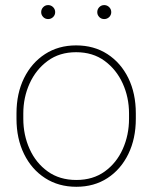

<svg xmlns="http://www.w3.org/2000/svg" viewBox="-20 -714 590 744"><path d="M43.9 -274.4Q43.9 -352.1 73.2 -411.4Q102.5 -470.7 154.5 -504.4Q206.5 -538.1 274.9 -538.1Q344.2 -538.1 396.2 -504.4Q448.2 -470.7 477.3 -411.4Q506.3 -352.1 506.3 -274.4V-253.9Q506.3 -176.8 477.3 -117.2Q448.2 -57.6 396.5 -23.9Q344.7 9.8 275.9 9.8Q207 9.8 154.8 -23.9Q102.5 -57.6 73.2 -117.2Q43.9 -176.8 43.9 -253.9ZM70.3 -253.9Q70.3 -190.9 94.7 -136.7Q119.1 -82.5 165 -49.6Q210.9 -16.6 275.9 -16.6Q340.3 -16.6 386 -49.6Q431.6 -82.5 455.8 -136.7Q480 -190.9 480 -253.9V-274.4Q480 -336.4 455.6 -390.4Q431.2 -444.3 385.5 -478Q339.8 -511.7 274.9 -511.7Q210.4 -511.7 164.8 -478Q119.1 -444.3 94.7 -390.4Q70.3 -336.4 70.3 -274.4ZM383.8 -640.1Q372.6 -640.1 364.7 -647.9Q356.9 -655.8 356.9 -667Q356.9 -678.2 364.7 -686.3Q372.6 -694.3 383.8 -694.3Q395 -694.3 403.1 -686.3Q411.1 -678.2 411.1 -667Q411.1 -655.8 403.1 -647.9Q395 -640.1 383.8 -640.1ZM166.5 -640.1Q155.3 -640.1 147.5 -647.9Q139.6 -655.8 139.6 -667Q139.6 -678.2 147.5 -686.3Q155.3 -694.3 166.5 -694.3Q177.7 -694.3 185.8 -686.3Q193.8 -678.2 193.8 -667Q193.8 -655.8 185.8 -647.9Q177.7 -640.1 166.5 -640.1Z"/></svg>

Font: Heebo Thin
Style: Regular
Weight: 250
Designer: Oded Ezer
Foundry: Ezer Type House
Version: Version 3.100